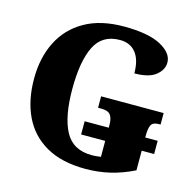

<svg xmlns="http://www.w3.org/2000/svg" viewBox="-107 -834 974 955"><g transform="rotate(15 380.5 -357.0)"><path d="M413 10Q291 10 210.5 -36Q130 -82 90.5 -164.5Q51 -247 51 -358Q51 -466 92.5 -548.5Q134 -631 215.5 -677.5Q297 -724 417 -724Q543 -724 607 -689.5Q671 -655 671 -606Q671 -569 636 -540.5Q601 -512 526 -512Q526 -581 497 -617.5Q468 -654 415 -654Q324 -654 286 -577.5Q248 -501 248 -358Q248 -216 288.5 -140Q329 -64 427 -64Q446 -64 473 -68V-150H349V-218H473V-232Q473 -266 460.5 -283Q448 -300 414 -300H396V-359H718V-300H710Q679 -300 670 -282.5Q661 -265 661 -228V-218H725V-150H661V-49Q601 -19 540 -4.5Q479 10 413 10Z"/></g></svg>

Font: Noto Serif SemiCondensed Black
Style: Regular
Weight: 900
Width: 4
Designer: Monotype Design Team
Foundry: Monotype Imaging Inc.
Version: Version 2.014; ttfautohint (v1.8.4.7-5d5b)